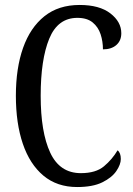

<svg xmlns="http://www.w3.org/2000/svg" viewBox="-20 -744 538 774"><path d="M291 10Q210 10 155 -36Q100 -82 72 -164.5Q44 -247 44 -358Q44 -469 73 -551Q102 -633 159 -678.5Q216 -724 301 -724Q381 -724 425 -690Q469 -656 469 -610Q469 -580 449 -562.5Q429 -545 395 -545Q395 -577 385.5 -606Q376 -635 353.5 -653.5Q331 -672 292 -672Q213 -672 178.5 -588Q144 -504 144 -358Q144 -211 182.5 -128.5Q221 -46 306 -46Q366 -46 399 -73.5Q432 -101 454 -138Q467 -128 467 -103Q467 -81 449 -54.5Q431 -28 392.5 -9Q354 10 291 10Z"/></svg>

Font: Noto Serif Bengali ExtraCondensed
Style: Regular
Weight: 400
Width: 2
Designer: Juan Bruce, Universal Thirst, Indian Type Foundry and the Monotype Design Team.
Foundry: Monotype Imaging Inc.
Version: Version 2.003; ttfautohint (v1.8.4.7-5d5b)